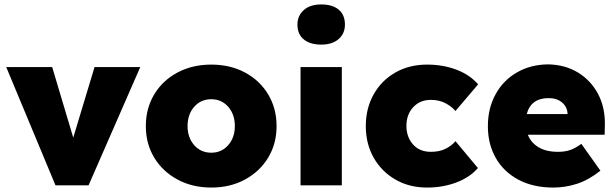

<svg xmlns="http://www.w3.org/2000/svg" viewBox="-20 -835 2772 865"><path d="M230 0 8 -533H215L310 -215L406 -533H612L379 0Z M932 10Q847 10 780 -26Q713 -62 675 -124.5Q637 -187 637 -267Q637 -347 675 -410Q713 -473 780 -508.5Q847 -544 932 -544Q1017 -544 1083.5 -508.5Q1150 -473 1188 -410Q1226 -347 1226 -267Q1226 -187 1188 -124.5Q1150 -62 1083.5 -26Q1017 10 932 10ZM932 -147Q978 -147 1008 -181Q1038 -215 1038 -267Q1038 -320 1008 -354Q978 -388 932 -388Q885 -388 855 -354Q825 -320 825 -267Q825 -215 855 -181Q885 -147 932 -147Z M1427 -634Q1377 -634 1348.5 -657.5Q1320 -681 1320 -724Q1320 -764 1348.5 -789.5Q1377 -815 1427 -815Q1478 -815 1506 -791.5Q1534 -768 1534 -724Q1534 -684 1505.5 -659Q1477 -634 1427 -634ZM1334 0V-533H1520V0Z M1904 10Q1824 10 1761.5 -26Q1699 -62 1663.5 -124.5Q1628 -187 1628 -267Q1628 -347 1663.5 -410Q1699 -473 1761.5 -508.5Q1824 -544 1904 -544Q1976 -544 2036.5 -521Q2097 -498 2134 -455L2032 -335Q2014 -356 1986 -370.5Q1958 -385 1921 -385Q1872 -385 1841.5 -352Q1811 -319 1811 -268Q1811 -218 1840.5 -184.5Q1870 -151 1921 -151Q1959 -151 1986 -164Q2013 -177 2032 -199L2133 -78Q2097 -36 2036 -13Q1975 10 1904 10Z M2473 10Q2382 10 2315.5 -25.5Q2249 -61 2213.5 -123.5Q2178 -186 2178 -266Q2178 -347 2212.5 -410Q2247 -473 2308.5 -508.5Q2370 -544 2448 -545Q2525 -544 2583.5 -508.5Q2642 -473 2674.5 -411.5Q2707 -350 2705 -270L2704 -228H2358Q2372 -192 2406.5 -171.5Q2441 -151 2494 -151Q2525 -151 2548.5 -159Q2572 -167 2599 -187L2685 -66Q2632 -24 2579.5 -7Q2527 10 2473 10ZM2452 -393Q2372 -393 2353 -321H2537Q2536 -353 2512.5 -373Q2489 -393 2452 -393Z"/></svg>

Font: Lexend ExtraBold
Style: Regular
Weight: 800
Designer: Bonnie Shaver-Troup, Thomas Jockin
Foundry: Lexend
Version: Version 1.007; ttfautohint (v1.8.3)